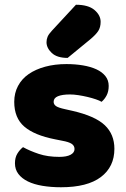

<svg xmlns="http://www.w3.org/2000/svg" viewBox="-20 -772 532 809"><path d="M462 -145Q462 -69 405 -26Q348 17 237 17Q195 17 159 11Q123 5 97.5 -7.5Q72 -20 57.5 -39Q43 -58 43 -84Q43 -108 53 -124.5Q63 -141 77 -152Q106 -136 143.5 -123.5Q181 -111 230 -111Q261 -111 277.5 -120Q294 -129 294 -144Q294 -158 282 -166Q270 -174 242 -179L212 -185Q125 -202 82.5 -238.5Q40 -275 40 -343Q40 -380 56 -410Q72 -440 101 -460Q130 -480 170.5 -491Q211 -502 260 -502Q297 -502 329.5 -496.5Q362 -491 386 -480Q410 -469 424 -451.5Q438 -434 438 -410Q438 -387 429.5 -370.5Q421 -354 408 -343Q400 -348 384 -353.5Q368 -359 349 -363.5Q330 -368 310.5 -371Q291 -374 275 -374Q242 -374 224 -366.5Q206 -359 206 -343Q206 -332 216 -325Q226 -318 254 -312L285 -305Q381 -283 421.5 -244.5Q462 -206 462 -145ZM300 -752Q352 -752 378 -730Q404 -708 404 -680Q404 -657 394 -641.5Q384 -626 360 -606L265 -528Q220 -528 198 -549Q176 -570 176 -594Q176 -606 180.5 -617Q185 -628 199 -643Z"/></svg>

Font: Baloo Chettan 2 ExtraBold
Style: Regular
Weight: 800
Designer: Maithili Shingre, Unnati Kotecha and Ek Type
Foundry: Ek Type
Version: Version 1.640;hotconv 1.0.111;makeotfexe 2.5.65597; ttfautoh